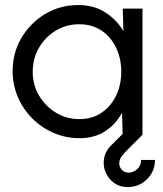

<svg xmlns="http://www.w3.org/2000/svg" viewBox="-20 -534 644 760"><path d="M466 -500H544V0H465.5L463 -88Q439 -42.5 396.5 -14.8Q354 13 295.5 13Q240.5 13 192.5 -7.8Q144.5 -28.5 108 -65Q71.5 -101.5 50.8 -149.8Q30 -198 30 -253Q30 -325 65 -384.2Q100 -443.5 159 -478.8Q218 -514 290 -514Q351 -514 396 -485.5Q441 -457 468.5 -411ZM294 -62.5Q345 -62.5 382.2 -88Q419.5 -113.5 439.8 -156Q460 -198.5 460 -250Q460 -302.5 439.5 -345.2Q419 -388 381.8 -413Q344.5 -438 294 -438Q242.5 -438 200.8 -412.8Q159 -387.5 134.2 -344.8Q109.5 -302 109.5 -250Q109.5 -197.5 135 -155Q160.5 -112.5 202.2 -87.5Q244 -62.5 294 -62.5ZM485 206.5Q442.5 206 416.5 176.5Q390.5 147 390.5 110.5Q390.5 92.5 397.2 75Q404 57.5 418.5 43L502.5 -41L543.5 0Q508.5 35 488.5 54.8Q468.5 74.5 460.2 87Q452 99.5 452 112.5Q452 126.5 461.5 137.5Q471 148.5 488 149.5Q507 149.5 522.8 135.8Q538.5 122 538.5 99H593.5Q593.5 144 562 175.2Q530.5 206.5 485 206.5Z"/></svg>

Font: Urbanist
Style: Regular
Weight: 400
Designer: Corey Hu
Foundry: Corey Hu
Version: Version 1.330; ttfautohint (v1.8.4.7-5d5b)